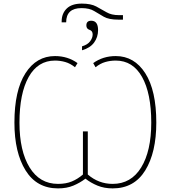

<svg xmlns="http://www.w3.org/2000/svg" viewBox="-20 -1035 1002 1065"><path d="M322 -911H347Q347 -990 432 -990Q476 -990 502 -974Q528 -958 556 -942Q584 -926 637 -926H662V-951H640Q598 -951 571 -967Q544 -983 514 -999Q484 -1015 434 -1015Q378 -1015 350 -987.5Q322 -960 322 -916ZM435 -756Q480 -769 502 -799Q524 -829 524 -868Q524 -920 486 -920Q459 -920 459 -894Q459 -875 476.5 -869.5Q494 -864 494 -844Q494 -825 480 -806Q466 -787 435 -778ZM302 10Q350 10 387 -5.5Q424 -21 454 -44Q483 -21 520.5 -5.5Q558 10 605 10Q724 10 785.5 -89.5Q847 -189 847 -355Q847 -533 786 -628.5Q725 -724 622 -724Q551 -724 497 -685L510 -662Q536 -683 564 -691Q592 -699 622 -699Q717 -699 768 -608Q819 -517 819 -355Q819 -197 763 -106Q707 -15 605 -15Q527 -15 467 -67V-306H440V-67Q411 -42 378.5 -28.5Q346 -15 302 -15Q200 -15 144 -106.5Q88 -198 88 -355Q88 -517 139 -608Q190 -699 285 -699Q314 -699 342 -691Q370 -683 396 -662L410 -685Q356 -724 285 -724Q182 -724 121 -628.5Q60 -533 60 -355Q60 -189 122 -89.5Q184 10 302 10Z"/></svg>

Font: Noto Sans Display Thin
Style: Regular
Weight: 250
Designer: Monotype Design Team
Foundry: Monotype Imaging Inc.
Version: Version 1.900